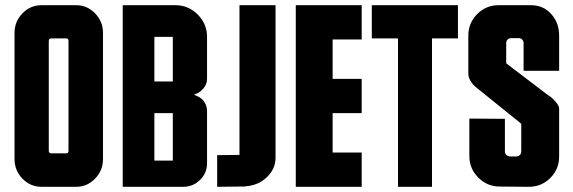

<svg xmlns="http://www.w3.org/2000/svg" viewBox="-20 -720 2207 740"><path d="M273 -700Q316 -700 346.5 -668.5Q377 -637 377 -593V-107Q377 -63 346.5 -31.5Q316 0 273 0H140Q97 0 66.5 -31.5Q36 -63 36 -107V-593Q36 -637 66.5 -668.5Q97 -700 140 -700ZM235 -129Q244 -129 244 -139V-562Q244 -572 235 -572H178Q168 -572 168 -562V-139Q168 -129 178 -129Z M778 -417Q778 -396 765 -380.5Q752 -365 740 -360L727 -355Q729 -354 732.5 -353Q736 -352 744.5 -347.5Q753 -343 760 -336.5Q767 -330 772.5 -318Q778 -306 778 -291V-91Q778 -53 751 -26.5Q724 0 686 0H453V-700H656Q706 -700 742 -664Q778 -628 778 -578ZM646 -101V-284H575V-101ZM646 -406V-578H575V-406Z M903 -700H1042V-112Q1042 -69 1008.5 -37Q975 -5 926 -2V-1H903L817 0V-122L903 -123Z M1374 -568H1262V-416H1374V-284H1262V-132H1374V0H1120V-700H1374Z M1413 -700H1745V-572H1645V0H1514V-572H1413Z M2135 -447H1998V-554Q1998 -562 1992.5 -567.5Q1987 -573 1979 -573H1950Q1942 -573 1936.5 -567.5Q1931 -562 1931 -554V-476L2090 -355Q2095 -352 2102.5 -346.5Q2110 -341 2122.5 -326.5Q2135 -312 2135 -301V-117Q2135 -68 2101 -34Q2067 0 2018 0L1906 -1Q1858 -1 1823.5 -35.5Q1789 -70 1789 -118V-263L1926 -262V-136Q1926 -128 1932 -122.5Q1938 -117 1946 -117H1970Q1978 -117 1983.5 -122.5Q1989 -128 1989 -136V-243L1818 -381Q1815 -384 1809.5 -388Q1804 -392 1794.5 -406.5Q1785 -421 1785 -437V-583Q1785 -631 1819 -665.5Q1853 -700 1902 -700H2026Q2074 -700 2104.5 -666Q2135 -632 2135 -583Z"/></svg>

Font: Bayformers-TFTCGName
Style: Regular
Weight: 400
Designer: billmoo
Foundry: Bayformers
Version: Version 1.021;Fontself Maker 3.5.4